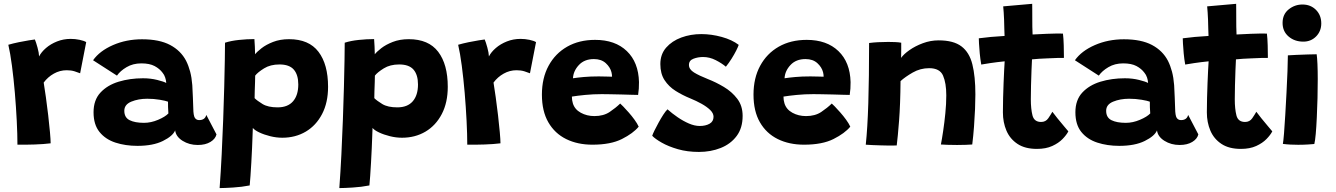

<svg xmlns="http://www.w3.org/2000/svg" viewBox="-20 -736 6819 980"><path d="M179.5 -448Q191 -470.5 214.8 -491Q238.5 -511.5 271.2 -524.5Q304 -537.5 341 -537.5Q363.5 -537.5 386.2 -532.8Q409 -528 420 -521L389 -362Q378 -366.5 360.5 -372Q343 -377.5 320.5 -377.5Q285.5 -377.5 254.8 -360.2Q224 -343 203 -314.5Q208 -285 214.2 -240.2Q220.5 -195.5 226 -148Q231.5 -100.5 235 -61.5Q238.5 -22.5 238.5 -4.5Q203 0 157 1.5Q111 3 69 2.5Q69 -50 65.5 -119.5Q62 -189 55.8 -262.5Q49.5 -336 41 -400.5Q32.5 -465 22.5 -507.5Q46.5 -514.5 75.5 -520.5Q104.5 -526.5 128 -530.2Q151.5 -534 158 -534.5Q164 -520.5 171.5 -493.2Q179 -466 179.5 -448Z M681.5 8.5Q620 8.5 569 -8.2Q518 -25 487.8 -62.5Q457.5 -100 457.5 -163Q457.5 -225.5 492.8 -263.5Q528 -301.5 585.5 -319Q643 -336.5 710 -336.5Q748.5 -336.5 782.5 -328Q816.5 -319.5 828.5 -312.5Q828 -325.5 823.2 -340Q818.5 -354.5 810 -364.5Q795 -385 769.2 -398.8Q743.5 -412.5 701.5 -412.5Q658.5 -412.5 626 -393.2Q593.5 -374 577 -350L455 -428.5Q488.5 -476 556.5 -505.8Q624.5 -535.5 705 -535.5Q793.5 -535.5 848.2 -506.5Q903 -477.5 930 -425.5Q942.5 -400.5 950.5 -370.5Q958.5 -340.5 961.5 -301.5Q963.5 -268 964.5 -239Q965.5 -210 966.5 -184Q967 -145.5 974.8 -134.2Q982.5 -123 996.5 -123Q1026.5 -123 1033 -149.5L1085 -50Q1079.5 -27 1054 -11.5Q1028.5 4 989.5 4Q946 4 912 -17.2Q878 -38.5 874 -70.5Q862 -41.5 811.5 -16.5Q761 8.5 681.5 8.5ZM715 -109Q750.5 -109 787 -124.5Q823.5 -140 839.5 -157Q838.5 -172.5 837.8 -189Q837 -205.5 837.5 -217Q826.5 -221.5 795.8 -226.8Q765 -232 731.5 -232Q686 -232 650.2 -217.2Q614.5 -202.5 614.5 -170.5Q614.5 -136 641.8 -122.5Q669 -109 715 -109Z M1101 224Q1107 142.5 1111.5 52.5Q1116 -37.5 1119.2 -126Q1122.5 -214.5 1124.5 -292.5Q1126.5 -370.5 1127.5 -429.2Q1128.5 -488 1128.5 -518Q1159.5 -528 1200 -532.2Q1240.5 -536.5 1278.5 -536.5Q1279.5 -520 1280.8 -498.5Q1282 -477 1282 -459Q1291.5 -471.5 1314.8 -489.8Q1338 -508 1373.8 -522Q1409.5 -536 1455.5 -536Q1556.5 -536 1605.5 -471.8Q1654.5 -407.5 1654.5 -293Q1654.5 -212.5 1624 -154Q1593.5 -95.5 1540.8 -64.2Q1488 -33 1421 -33Q1390.5 -33 1359.2 -40.8Q1328 -48.5 1303.8 -60Q1279.5 -71.5 1270.5 -83Q1270 -70.5 1269 -42.8Q1268 -15 1266.5 20.8Q1265 56.5 1262.8 93.5Q1260.5 130.5 1258.5 161.8Q1256.5 193 1254.5 210.5Q1214.5 218.5 1169.5 221.2Q1124.5 224 1101 224ZM1397 -188Q1449 -188 1475.8 -219Q1502.5 -250 1502.5 -305Q1502.5 -354 1479.8 -380.5Q1457 -407 1406.5 -407Q1360 -407 1327.8 -387Q1295.5 -367 1282.5 -350Q1282.5 -340.5 1281.8 -317.5Q1281 -294.5 1280.2 -270.5Q1279.5 -246.5 1279.5 -235Q1292.5 -222 1320.2 -205Q1348 -188 1397 -188Z M1712 224Q1718 142.5 1722.5 52.5Q1727 -37.5 1730.2 -126Q1733.5 -214.5 1735.5 -292.5Q1737.5 -370.5 1738.5 -429.2Q1739.5 -488 1739.5 -518Q1770.5 -528 1811 -532.2Q1851.5 -536.5 1889.5 -536.5Q1890.5 -520 1891.8 -498.5Q1893 -477 1893 -459Q1902.5 -471.5 1925.8 -489.8Q1949 -508 1984.8 -522Q2020.5 -536 2066.5 -536Q2167.5 -536 2216.5 -471.8Q2265.5 -407.5 2265.5 -293Q2265.5 -212.5 2235 -154Q2204.5 -95.5 2151.8 -64.2Q2099 -33 2032 -33Q2001.5 -33 1970.2 -40.8Q1939 -48.5 1914.8 -60Q1890.5 -71.5 1881.5 -83Q1881 -70.5 1880 -42.8Q1879 -15 1877.5 20.8Q1876 56.5 1873.8 93.5Q1871.5 130.5 1869.5 161.8Q1867.5 193 1865.5 210.5Q1825.5 218.5 1780.5 221.2Q1735.5 224 1712 224ZM2008 -188Q2060 -188 2086.8 -219Q2113.5 -250 2113.5 -305Q2113.5 -354 2090.8 -380.5Q2068 -407 2017.5 -407Q1971 -407 1938.8 -387Q1906.5 -367 1893.5 -350Q1893.5 -340.5 1892.8 -317.5Q1892 -294.5 1891.2 -270.5Q1890.5 -246.5 1890.5 -235Q1903.5 -222 1931.2 -205Q1959 -188 2008 -188Z M2475.5 -448Q2487 -470.5 2510.8 -491Q2534.5 -511.5 2567.2 -524.5Q2600 -537.5 2637 -537.5Q2659.5 -537.5 2682.2 -532.8Q2705 -528 2716 -521L2685 -362Q2674 -366.5 2656.5 -372Q2639 -377.5 2616.5 -377.5Q2581.5 -377.5 2550.8 -360.2Q2520 -343 2499 -314.5Q2504 -285 2510.2 -240.2Q2516.5 -195.5 2522 -148Q2527.5 -100.5 2531 -61.5Q2534.5 -22.5 2534.5 -4.5Q2499 0 2453 1.5Q2407 3 2365 2.5Q2365 -50 2361.5 -119.5Q2358 -189 2351.8 -262.5Q2345.5 -336 2337 -400.5Q2328.5 -465 2318.5 -507.5Q2342.5 -514.5 2371.5 -520.5Q2400.5 -526.5 2424 -530.2Q2447.5 -534 2454 -534.5Q2460 -520.5 2467.5 -493.2Q2475 -466 2475.5 -448Z M3240 -89.5Q3212 -55.5 3154.5 -26.5Q3097 2.5 3004 2.5Q2928 2.5 2869.8 -26.2Q2811.5 -55 2778.8 -111.8Q2746 -168.5 2746 -253Q2746 -337.5 2780 -400.2Q2814 -463 2875 -497.8Q2936 -532.5 3017.5 -532.5Q3120 -532.5 3179.5 -475.2Q3239 -418 3241.5 -317Q3242 -283 3237 -251.5Q3229.5 -251.5 3205 -252.2Q3180.5 -253 3149.8 -253.8Q3119 -254.5 3091.8 -255Q3064.5 -255.5 3051.5 -255.5Q3008 -255.5 2967 -251.5Q2926 -247.5 2899 -243Q2899 -224.5 2904 -208.5Q2913.5 -177.5 2944.5 -160.5Q2975.5 -143.5 3014 -143.5Q3060.5 -143.5 3091.8 -164.5Q3123 -185.5 3145.5 -207.5Q3149 -205 3161 -192.5Q3173 -180 3188.8 -162.2Q3204.5 -144.5 3218.5 -125.2Q3232.5 -106 3240 -89.5ZM2904.5 -336.5Q2927 -340 2960 -343Q2993 -346 3036.5 -346Q3059.5 -346 3078 -345.2Q3096.5 -344.5 3104 -344.5Q3104 -355 3101 -367.5Q3094.5 -393 3071.8 -413.8Q3049 -434.5 3011.5 -434.5Q2963 -434.5 2934.8 -404.2Q2906.5 -374 2904.5 -336.5Z M3547.5 39.5Q3488.5 39.5 3440 25.5Q3391.5 11.5 3357.8 -7.8Q3324 -27 3309 -43Q3312 -52.5 3321 -70.8Q3330 -89 3341.8 -110.5Q3353.5 -132 3365.5 -150.5Q3377.5 -169 3387 -178Q3410.5 -157 3439 -137.5Q3467.5 -118 3496.5 -105.5Q3525.5 -93 3551.5 -93Q3581.5 -93 3601.8 -104.5Q3622 -116 3622 -140Q3622 -158 3604.8 -174.8Q3587.5 -191.5 3560.5 -206.5Q3533.5 -221.5 3504 -233.5Q3463.5 -250 3428.5 -272Q3393.5 -294 3372 -327Q3350.5 -360 3350.5 -409Q3350.5 -459 3380.2 -493Q3410 -527 3457.5 -544.5Q3505 -562 3559.5 -562Q3611 -562 3663.8 -547.5Q3716.5 -533 3750.5 -507Q3747.5 -497.5 3737.8 -478Q3728 -458.5 3714 -436.2Q3700 -414 3685 -395.5Q3664.5 -413 3633.2 -429Q3602 -445 3568.5 -445Q3542.5 -445 3519.5 -436.2Q3496.5 -427.5 3496.5 -404.5Q3496.5 -382 3522.5 -366Q3548.5 -350 3594 -332Q3634 -316.5 3674.8 -292.2Q3715.5 -268 3743 -232Q3770.5 -196 3770.5 -144.5Q3770.5 -82.5 3740 -41.8Q3709.5 -1 3658.8 19.2Q3608 39.5 3547.5 39.5Z M4320 -89.5Q4292 -55.5 4234.5 -26.5Q4177 2.5 4084 2.5Q4008 2.5 3949.8 -26.2Q3891.5 -55 3858.8 -111.8Q3826 -168.5 3826 -253Q3826 -337.5 3860 -400.2Q3894 -463 3955 -497.8Q4016 -532.5 4097.5 -532.5Q4200 -532.5 4259.5 -475.2Q4319 -418 4321.5 -317Q4322 -283 4317 -251.5Q4309.5 -251.5 4285 -252.2Q4260.5 -253 4229.8 -253.8Q4199 -254.5 4171.8 -255Q4144.5 -255.5 4131.5 -255.5Q4088 -255.5 4047 -251.5Q4006 -247.5 3979 -243Q3979 -224.5 3984 -208.5Q3993.5 -177.5 4024.5 -160.5Q4055.5 -143.5 4094 -143.5Q4140.5 -143.5 4171.8 -164.5Q4203 -185.5 4225.5 -207.5Q4229 -205 4241 -192.5Q4253 -180 4268.8 -162.2Q4284.5 -144.5 4298.5 -125.2Q4312.5 -106 4320 -89.5ZM3984.5 -336.5Q4007 -340 4040 -343Q4073 -346 4116.5 -346Q4139.5 -346 4158 -345.2Q4176.5 -344.5 4184 -344.5Q4184 -355 4181 -367.5Q4174.5 -393 4151.8 -413.8Q4129 -434.5 4091.5 -434.5Q4043 -434.5 4014.8 -404.2Q3986.5 -374 3984.5 -336.5Z M4557 6.5Q4541.5 7 4519.5 7Q4497.5 7 4475 6Q4456.5 5.5 4432.5 4.5Q4408.5 3.5 4399 2.5Q4408 -81 4412 -210Q4416 -339 4416 -516.5Q4458 -522 4513.5 -522Q4531.5 -522 4549 -521.2Q4566.5 -520.5 4580 -518Q4580 -511 4580 -485.2Q4580 -459.5 4579.5 -440.5Q4592.5 -459.5 4622 -480.2Q4651.5 -501 4690.5 -515.5Q4729.5 -530 4771 -530Q4847 -530 4887.5 -499.2Q4928 -468.5 4943.2 -407.2Q4958.5 -346 4958.5 -254Q4958.5 -222 4956.8 -179.2Q4955 -136.5 4951.5 -89.5Q4948 -42.5 4942.5 1.5Q4932 2.5 4910.5 3.2Q4889 4 4865 4Q4839.5 4 4816.5 3.2Q4793.5 2.5 4782.5 1.5Q4788 -26.5 4794.2 -68.5Q4800.5 -110.5 4805.2 -158Q4810 -205.5 4810 -249.5Q4810 -312 4793.5 -350Q4777 -388 4722.5 -388Q4677.5 -388 4638.8 -365.8Q4600 -343.5 4576.5 -322Q4575.5 -203.5 4569 -119.8Q4562.5 -36 4557 6.5Z M5433 -65.5Q5423.5 -47 5403.2 -26.2Q5383 -5.5 5350.8 9.2Q5318.5 24 5272.5 24Q5212 24 5173.5 -1.5Q5135 -27 5117 -69.2Q5099 -111.5 5099 -162.5Q5099 -197 5100 -236.5Q5101 -276 5102.5 -313.2Q5104 -350.5 5105.5 -379.8Q5107 -409 5108 -423Q5068.5 -419 5034.8 -414Q5001 -409 4988.5 -406.5Q4983.5 -434.5 4980.8 -463.5Q4978 -492.5 4977 -514Q4976 -535.5 4976 -540.5Q5005 -544.5 5038.2 -547.5Q5071.5 -550.5 5107.5 -552.5Q5107 -564.5 5106.2 -590Q5105.5 -615.5 5105 -636Q5104.5 -654.5 5103 -673.2Q5101.5 -692 5100.5 -703.5L5248.5 -716.5Q5248.5 -710.5 5248.8 -688.5Q5249 -666.5 5249 -635.5Q5249 -620 5249.2 -599.8Q5249.5 -579.5 5250.5 -560Q5266.5 -560.5 5288.8 -561.8Q5311 -563 5324 -563.5Q5355.5 -565 5377.5 -565Q5399.5 -565 5405.5 -564.5Q5408.5 -540.5 5409.5 -504.5Q5410.5 -468.5 5410.5 -440.5Q5405.5 -441 5378 -440.2Q5350.5 -439.5 5324 -438Q5305.5 -437.5 5283 -436Q5260.5 -434.5 5247.5 -433Q5246.5 -415.5 5245 -378.2Q5243.5 -341 5242.5 -299.8Q5241.5 -258.5 5241.5 -229.5Q5241.5 -180 5250 -146.8Q5258.5 -113.5 5294 -113.5Q5317.5 -113.5 5330.5 -132.2Q5343.5 -151 5351.5 -165.5Q5360 -153.5 5377.5 -132Q5395 -110.5 5411.5 -91Q5428 -71.5 5433 -65.5Z M5693 8.5Q5631.5 8.5 5580.5 -8.2Q5529.5 -25 5499.2 -62.5Q5469 -100 5469 -163Q5469 -225.5 5504.2 -263.5Q5539.5 -301.5 5597 -319Q5654.5 -336.5 5721.5 -336.5Q5760 -336.5 5794 -328Q5828 -319.5 5840 -312.5Q5839.5 -325.5 5834.8 -340Q5830 -354.5 5821.5 -364.5Q5806.5 -385 5780.8 -398.8Q5755 -412.5 5713 -412.5Q5670 -412.5 5637.5 -393.2Q5605 -374 5588.5 -350L5466.5 -428.5Q5500 -476 5568 -505.8Q5636 -535.5 5716.5 -535.5Q5805 -535.5 5859.8 -506.5Q5914.5 -477.5 5941.5 -425.5Q5954 -400.5 5962 -370.5Q5970 -340.5 5973 -301.5Q5975 -268 5976 -239Q5977 -210 5978 -184Q5978.5 -145.5 5986.2 -134.2Q5994 -123 6008 -123Q6038 -123 6044.5 -149.5L6096.5 -50Q6091 -27 6065.5 -11.5Q6040 4 6001 4Q5957.5 4 5923.5 -17.2Q5889.5 -38.5 5885.5 -70.5Q5873.5 -41.5 5823 -16.5Q5772.5 8.5 5693 8.5ZM5726.5 -109Q5762 -109 5798.5 -124.5Q5835 -140 5851 -157Q5850 -172.5 5849.2 -189Q5848.5 -205.5 5849 -217Q5838 -221.5 5807.2 -226.8Q5776.5 -232 5743 -232Q5697.5 -232 5661.8 -217.2Q5626 -202.5 5626 -170.5Q5626 -136 5653.2 -122.5Q5680.5 -109 5726.5 -109Z M6474 -65.5Q6464.5 -47 6444.2 -26.2Q6424 -5.5 6391.8 9.2Q6359.5 24 6313.5 24Q6253 24 6214.5 -1.5Q6176 -27 6158 -69.2Q6140 -111.5 6140 -162.5Q6140 -197 6141 -236.5Q6142 -276 6143.5 -313.2Q6145 -350.5 6146.5 -379.8Q6148 -409 6149 -423Q6109.5 -419 6075.8 -414Q6042 -409 6029.5 -406.5Q6024.5 -434.5 6021.8 -463.5Q6019 -492.5 6018 -514Q6017 -535.5 6017 -540.5Q6046 -544.5 6079.2 -547.5Q6112.5 -550.5 6148.5 -552.5Q6148 -564.5 6147.2 -590Q6146.5 -615.5 6146 -636Q6145.5 -654.5 6144 -673.2Q6142.5 -692 6141.5 -703.5L6289.5 -716.5Q6289.5 -710.5 6289.8 -688.5Q6290 -666.5 6290 -635.5Q6290 -620 6290.2 -599.8Q6290.5 -579.5 6291.5 -560Q6307.5 -560.5 6329.8 -561.8Q6352 -563 6365 -563.5Q6396.5 -565 6418.5 -565Q6440.5 -565 6446.5 -564.5Q6449.5 -540.5 6450.5 -504.5Q6451.5 -468.5 6451.5 -440.5Q6446.5 -441 6419 -440.2Q6391.5 -439.5 6365 -438Q6346.5 -437.5 6324 -436Q6301.5 -434.5 6288.5 -433Q6287.5 -415.5 6286 -378.2Q6284.5 -341 6283.5 -299.8Q6282.5 -258.5 6282.5 -229.5Q6282.5 -180 6291 -146.8Q6299.5 -113.5 6335 -113.5Q6358.5 -113.5 6371.5 -132.2Q6384.5 -151 6392.5 -165.5Q6401 -153.5 6418.5 -132Q6436 -110.5 6452.5 -91Q6469 -71.5 6474 -65.5Z M6632.5 -523.5Q6587.5 -523.5 6557 -549.8Q6526.5 -576 6526.5 -619Q6526.5 -663 6557.5 -688Q6588.5 -713 6628 -713Q6669.5 -713 6696.8 -685.8Q6724 -658.5 6724 -616.5Q6724 -577 6697.8 -550.2Q6671.5 -523.5 6632.5 -523.5ZM6688.5 -1Q6680 0 6656.2 1.5Q6632.5 3 6606 3Q6586.5 3 6566.8 2Q6547 1 6528 -1.5Q6530.5 -14.5 6533.8 -54.5Q6537 -94.5 6540.2 -149.2Q6543.5 -204 6546.5 -262.5Q6549.5 -321 6551.5 -371.8Q6553.5 -422.5 6553.5 -453.5Q6567 -454.5 6596 -455.8Q6625 -457 6654.8 -458Q6684.5 -459 6700.5 -459Q6703 -443 6704.5 -408.8Q6706 -374.5 6706 -332Q6706 -286.5 6704.8 -235.5Q6703.5 -184.5 6701.2 -136.8Q6699 -89 6695.8 -52.8Q6692.5 -16.5 6688.5 -1Z"/></svg>

Font: Grandstander
Style: Bold
Weight: 700
Designer: Tyler Finck
Foundry: Etcetera Type Co
Version: Version 1.200; ttfautohint (v1.8.3)